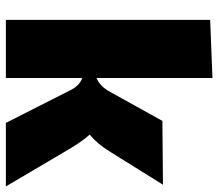

<svg xmlns="http://www.w3.org/2000/svg" viewBox="-66 -662 762 671"><g transform="rotate(90 315.5 -326.0)"><path d="M631 35H409L296 -188Q280 -222 252 -232V35H49V-679L252 -687V-282Q281 -293 301 -330L402 -512L625 -514L509 -328Q482 -284 450 -258Q477 -228 512 -167Z"/></g></svg>

Font: Lalezar
Style: Bold
Weight: 700
Designer: Borna Izadpanah
Foundry: Borna Izadpanah
Version: Version 1.003;January 24, 2021;FontCreator 13.0.0.2683 64-bi